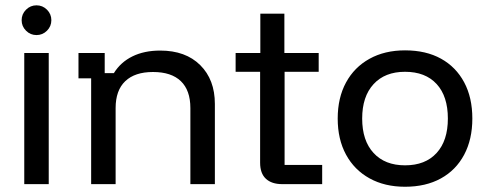

<svg xmlns="http://www.w3.org/2000/svg" viewBox="-20 -702 1860 732"><path d="M72.5 0V-500H165.8V0ZM119.2 -568.3Q95.8 -568.3 79.2 -585Q62.5 -601.7 62.5 -625Q62.5 -648.3 79.2 -665Q95.8 -681.7 119.2 -681.7Q142.5 -681.7 159.2 -665Q175.8 -648.3 175.8 -625Q175.8 -601.7 159.2 -585Q142.5 -568.3 119.2 -568.3Z M327.5 0V-403.3H279.2V-500H379.2V-423.3H414.2Q440 -465 485 -487.1Q530 -509.2 590.8 -509.2Q687.5 -509.2 743.3 -453.8Q799.2 -398.3 799.2 -305.8V0H705.8V-290Q705.8 -357.5 669.6 -392.5Q633.3 -427.5 563.3 -427.5Q494.2 -427.5 457.5 -392.5Q420.8 -357.5 420.8 -290V0Z M1055.8 0Q1015.8 0 993.8 -20.4Q971.7 -40.8 971.7 -81.7V-428.3H878.3V-500H972.5V-650H1064.2V-500H1195V-428.3H1065V-73.3H1208.3V0Z M1524.2 10Q1446.7 10 1388.8 -22.1Q1330.8 -54.2 1299.2 -112.5Q1267.5 -170.8 1267.5 -250Q1267.5 -329.2 1299.2 -387.5Q1330.8 -445.8 1388.8 -477.9Q1446.7 -510 1524.2 -510Q1604.2 -510 1661.3 -478.3Q1718.3 -446.7 1749.6 -388.3Q1780.8 -330 1780.8 -250Q1780.8 -170.8 1749.6 -112.1Q1718.3 -53.3 1660.8 -21.7Q1603.3 10 1524.2 10ZM1524.2 -71.7Q1601.7 -71.7 1644.6 -118.8Q1687.5 -165.8 1687.5 -250Q1687.5 -335 1644.6 -381.7Q1601.7 -428.3 1524.2 -428.3Q1447.5 -428.3 1404.2 -381.2Q1360.8 -334.2 1360.8 -250Q1360.8 -165.8 1404.2 -118.8Q1447.5 -71.7 1524.2 -71.7Z"/></svg>

Font: Funnel Display Light
Style: Regular
Weight: 400
Version: Version 1.000